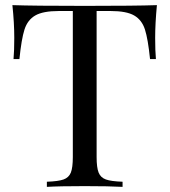

<svg xmlns="http://www.w3.org/2000/svg" viewBox="-20 -728 661 748"><path d="M584.5 -580.1Q584.5 -529.8 587.4 -498H564.5Q556.6 -575.7 544.7 -613Q532.7 -650.4 502.7 -667.7Q472.7 -685.1 410.6 -685.1H356.4V-116.2Q356.4 -74.7 364.3 -55.4Q372.1 -36.1 392.6 -28.8Q413.1 -21.5 457.5 -20V0Q404.8 -2.9 310.5 -2.9Q210.4 -2.9 162.6 0V-20Q207 -21.5 227.5 -28.8Q248 -36.1 255.9 -55.4Q263.7 -74.7 263.7 -116.2V-685.1H209.5Q147.5 -685.1 117.4 -667.7Q87.4 -650.4 75.4 -613Q63.5 -575.7 55.7 -498H32.7Q35.6 -529.8 35.6 -580.1Q35.6 -638.7 28.3 -708Q111.3 -705.1 310.5 -705.1Q508.3 -705.1 591.3 -708Q584.5 -636.7 584.5 -580.1Z"/></svg>

Font: TypoPRO Playfair Display SC
Style: Regular
Weight: 400
Designer: Claus Eggers Sørensen
Foundry: Claus Eggers Sørensen
Version: Version 1.004;PS 001.004;hotconv 1.0.70;makeotf.lib2.5.58329